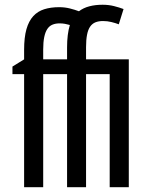

<svg xmlns="http://www.w3.org/2000/svg" viewBox="-20 -785 640 805"><path d="M520 0H439.9V-474.1H340.8V0H261.2V-474.1H161.1V0H81.1V-474.1H32.2V-505.9L81.1 -536.1V-576.2Q81.1 -627.9 90.8 -662.4Q100.6 -696.8 119.4 -717.3Q138.2 -737.8 165.5 -746.3Q192.9 -754.9 228 -754.9Q252 -754.9 273.2 -749.5Q294.4 -744.1 311 -737.8Q329.6 -752 354.5 -758.5Q379.4 -765.1 410.2 -765.1Q435.5 -765.1 457.8 -759.5Q480 -753.9 498 -747.1L478 -683.1Q463.9 -688.5 447 -692.6Q430.2 -696.8 412.1 -696.8Q393.6 -696.8 380.1 -691.4Q366.7 -686 357.9 -673.3Q349.1 -660.6 345 -639.4Q340.8 -618.2 340.8 -586.9V-536.1H520ZM161.1 -536.1H261.2V-585.9Q261.2 -642.1 272.9 -680.2Q263.2 -683.1 252.2 -685.1Q241.2 -687 230 -687Q212.9 -687 200 -681.6Q187 -676.3 178.5 -663.6Q169.9 -650.9 165.5 -629.6Q161.1 -608.4 161.1 -577.1Z"/></svg>

Font: Noto Mono
Style: Regular
Weight: 400
Designer: Monotype Design Team
Foundry: Monotype Imaging Inc.
Version: Version 1.00